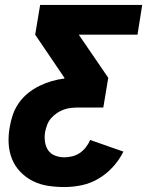

<svg xmlns="http://www.w3.org/2000/svg" viewBox="-20 -550 640 775"><path d="M240 205Q206 205 173.5 200Q141 195 113 181Q85 167 63 144.5Q41 122 29 93Q17 64 15 31Q13 -2 19 -35Q23 -61 31.5 -86Q40 -111 55.5 -133.5Q71 -156 92.5 -173.5Q114 -191 138.5 -203Q163 -215 188.5 -222.5Q214 -230 240 -233V-236L122 -410L142 -530H554L535 -410H298L417 -236L397 -116H298Q283 -116 268 -114.5Q253 -113 238.5 -108Q224 -103 210.5 -94Q197 -85 186.5 -73Q176 -61 170.5 -46.5Q165 -32 162 -17Q159 2 161.5 21.5Q164 41 174 56Q184 71 202 78Q220 85 240 85Q255 85 271.5 81Q288 77 302 67.5Q316 58 326.5 44.5Q337 31 344 15L478 62Q462 95 436 123.5Q410 152 378 171Q346 190 310.5 197.5Q275 205 240 205Z"/></svg>

Font: Iosevka Curly Heavy Extended
Style: Italic
Weight: 900
Width: 7
Italic angle: -9°
Monospace: yes
Designer: Belleve Invis
Foundry: Belleve Invis
Version: Version 11.1.0; ttfautohint (v1.8.3)